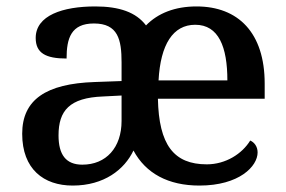

<svg xmlns="http://www.w3.org/2000/svg" viewBox="-20 -567 890 597"><path d="M206 10C304 10 367 -40 395 -99C433 -28 503 10 600 10C724 10 781 -50 781 -93C781 -112 770 -125 758 -130C733 -89 682 -56 623 -56C520 -56 474 -117 471 -260H803V-307C803 -465 721 -547 591 -547C524 -547 471 -526 434 -488C403 -529 351 -547 276 -547C175 -547 91 -519 91 -449C91 -402 122 -385 187 -385C187 -448 201 -494 272 -494C347 -494 358 -444 358 -373V-315L275 -312C123 -307 49 -257 49 -151C49 -41 116 10 206 10ZM687 -317H473C479 -429 518 -490 587 -490C660 -490 687 -421 687 -317ZM236 -55C185 -55 162 -86 162 -146C162 -223 196 -263 300 -267L358 -270V-191C358 -108 310 -55 236 -55Z"/></svg>

Font: Noto Serif Telugu Medium
Style: Regular
Weight: 500
Designer: Jelle Bosma - Monotype Design Team
Foundry: Monotype Imaging Inc.
Version: Version 2.005